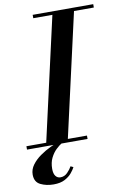

<svg xmlns="http://www.w3.org/2000/svg" viewBox="-145 -811 722 1093"><g transform="rotate(-10 216.5 -264.0)"><path d="M202 144Q195 158 180 176.2Q165 194.5 139.5 208Q114 221.5 74.5 221.5Q32.5 221.5 -0.8 205.2Q-34 189 -34 146Q-34 116 -15 90.2Q4 64.5 33.2 43.8Q62.5 23 94.8 7.8Q127 -7.5 153.5 -16L161 -2Q145.5 7 126.8 24.8Q108 42.5 94.5 69.5Q81 96.5 81 133Q81 161 91.8 174.8Q102.5 188.5 119.5 188.5Q143 188.5 160.2 171Q177.5 153.5 186.5 136.5ZM-41 -19.5H73.5L234.5 -730.5H124V-750H474V-730.5H359.5L198.5 -19.5H309V0H-41Z"/></g></svg>

Font: Bodoni* 11pt Medium
Style: Italic
Weight: 500
Italic angle: -13°
Version: Version 2.3